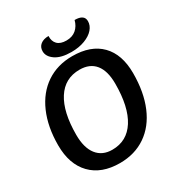

<svg xmlns="http://www.w3.org/2000/svg" viewBox="-207 -1036 1108 1186"><g transform="rotate(-30 346.5 -443.0)"><path d="M26 -276Q26 -407 69 -505.5Q112 -604 191 -657Q270 -710 376 -710Q508 -710 579 -637.5Q650 -565 650 -431Q650 -296 608 -196.5Q566 -97 487.5 -43.5Q409 10 303 10Q172 10 99 -65.5Q26 -141 26 -276ZM522 -430Q522 -521 484 -568Q446 -615 373 -615Q268 -615 211.5 -527Q155 -439 155 -276Q155 -184 193.5 -134.5Q232 -85 303 -85Q408 -85 465 -174.5Q522 -264 522 -430ZM233 -827Q233 -857 254.5 -874Q276 -891 312 -891Q310 -854 331 -832.5Q352 -811 395 -811Q437 -811 464 -834Q491 -857 501 -896Q569 -896 569 -849Q569 -818 546.5 -792Q524 -766 482 -750Q440 -734 386 -734Q313 -734 273 -761.5Q233 -789 233 -827Z"/></g></svg>

Font: Krub SemiBold
Style: Italic
Weight: 600
Italic angle: -8°
Designer: Ekaluck Peanpanawate
Foundry: Cadson Demak Co.,Ltd.
Version: Version 1.000; ttfautohint (v1.6)